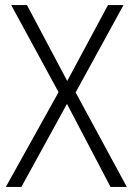

<svg xmlns="http://www.w3.org/2000/svg" viewBox="-20 -734 521 754"><path d="M478 0 277 -371 465 -714H404L244 -416L86 -714H24L210 -372L3 0H64L243 -326L414 0Z"/></svg>

Font: Noto Sans SemiCondensed Light
Style: Regular
Weight: 300
Width: 4
Designer: Monotype Design Team
Foundry: Monotype Imaging Inc.
Version: Version 2.013